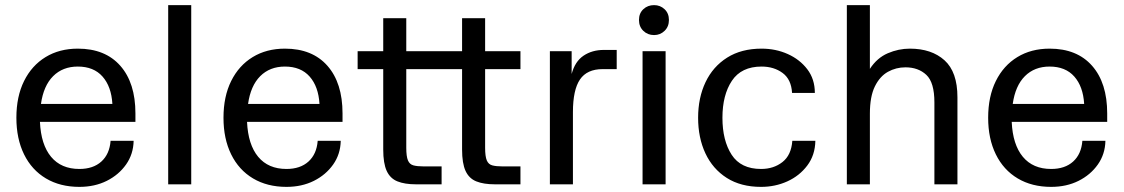

<svg xmlns="http://www.w3.org/2000/svg" viewBox="-20 -720 4391 750"><path d="M290 10Q215 10 159.5 -23Q104 -56 74 -117Q44 -178 44 -260Q44 -343 74 -403.5Q104 -464 158 -497Q212 -530 284 -530Q391 -530 450 -463Q509 -396 509 -277V-244H136Q140 -155 179.5 -107.5Q219 -60 290 -60Q344 -60 376 -89Q408 -118 412 -170H502Q501 -118 472.5 -77.5Q444 -37 397 -13.5Q350 10 290 10ZM284 -460Q225 -460 187.5 -422.5Q150 -385 140 -314H419Q415 -382 380.5 -421Q346 -460 284 -460Z M637 0V-700H727V0Z M1099 10Q1024 10 968.5 -23Q913 -56 883 -117Q853 -178 853 -260Q853 -343 883 -403.5Q913 -464 967 -497Q1021 -530 1093 -530Q1200 -530 1259 -463Q1318 -396 1318 -277V-244H945Q949 -155 988.5 -107.5Q1028 -60 1099 -60Q1153 -60 1185 -89Q1217 -118 1221 -170H1311Q1310 -118 1281.5 -77.5Q1253 -37 1206 -13.5Q1159 10 1099 10ZM1093 -460Q1034 -460 996.5 -422.5Q959 -385 949 -314H1228Q1224 -382 1189.5 -421Q1155 -460 1093 -460Z M1605 0Q1561 0 1532.5 -11.5Q1504 -23 1490.5 -52.5Q1477 -82 1477 -136V-450H1377V-520H1477V-649H1567V-520H1785V-649H1875V-520H2013V-450H1875V-143Q1875 -109 1881.5 -93.5Q1888 -78 1903 -74Q1918 -70 1942 -70H2013V0H1913Q1869 0 1840.5 -11.5Q1812 -23 1798.5 -52.5Q1785 -82 1785 -136V-450H1567V-143Q1567 -109 1573.5 -93.5Q1580 -78 1595 -74Q1610 -70 1634 -70H1705V0Z M2128 0V-520H2213V-431Q2226 -480 2259.5 -502.5Q2293 -525 2339 -525H2389V-450H2334Q2273 -450 2245.5 -409.5Q2218 -369 2218 -282V0Z M2490 0V-520H2580V0ZM2535 -583Q2510 -583 2493 -599.5Q2476 -616 2476 -642Q2476 -668 2493 -684Q2510 -700 2535 -700Q2559 -700 2576 -684Q2593 -668 2593 -642Q2593 -616 2576 -599.5Q2559 -583 2535 -583Z M2953 10Q2874 10 2819 -25Q2764 -60 2735.5 -121Q2707 -182 2707 -260Q2707 -338 2736 -399Q2765 -460 2820.5 -495Q2876 -530 2955 -530Q3010 -530 3057 -509Q3104 -488 3133.5 -449.5Q3163 -411 3163 -357H3074Q3071 -410 3037 -435Q3003 -460 2955 -460Q2876 -460 2839 -404.5Q2802 -349 2802 -260Q2802 -171 2838 -115.5Q2874 -60 2953 -60Q3002 -60 3036.5 -87Q3071 -114 3075 -170H3165Q3164 -114 3133.5 -73.5Q3103 -33 3055.5 -11.5Q3008 10 2953 10Z M3288 0V-700H3378V-451Q3406 -494 3448 -512Q3490 -530 3534 -530Q3619 -530 3669.5 -484.5Q3720 -439 3720 -340V0H3630V-320Q3630 -398 3598.5 -427.5Q3567 -457 3517 -457Q3480 -457 3448.5 -439.5Q3417 -422 3397.5 -382.5Q3378 -343 3378 -276V0Z M4086 10Q4011 10 3955.5 -23Q3900 -56 3870 -117Q3840 -178 3840 -260Q3840 -343 3870 -403.5Q3900 -464 3954 -497Q4008 -530 4080 -530Q4187 -530 4246 -463Q4305 -396 4305 -277V-244H3932Q3936 -155 3975.5 -107.5Q4015 -60 4086 -60Q4140 -60 4172 -89Q4204 -118 4208 -170H4298Q4297 -118 4268.5 -77.5Q4240 -37 4193 -13.5Q4146 10 4086 10ZM4080 -460Q4021 -460 3983.5 -422.5Q3946 -385 3936 -314H4215Q4211 -382 4176.5 -421Q4142 -460 4080 -460Z"/></svg>

Font: Hedvig Letters Sans
Style: Regular
Weight: 400
Designer: Alexander Örn & Tor Weibull
Foundry: Kanon Foundry
Version: Version 1.000; ttfautohint (v1.8.4.7-5d5b)